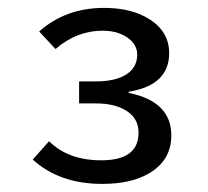

<svg xmlns="http://www.w3.org/2000/svg" viewBox="-20 -803 520 481"><path d="M178.2 -599.1H220.2Q263.7 -599.1 290 -612.8Q323.7 -630.4 323.7 -666Q323.7 -687 307.1 -702.6Q280.8 -726.1 236.8 -726.1Q172.4 -726.1 119.1 -680.2L78.1 -724.1Q144.5 -783.2 240.7 -783.2Q298.8 -783.2 339.4 -763.2Q403.8 -731.4 403.8 -669.9Q403.8 -589.4 302.2 -573.2V-570.3Q409.2 -548.8 409.2 -463.9Q409.2 -400.4 351.6 -367.7Q307.1 -342.3 236.3 -342.3Q128.9 -342.3 62 -403.3L103 -449.2Q150.9 -401.4 233.9 -401.4Q327.1 -401.4 327.1 -470.7Q327.1 -507.8 294.4 -526.9Q265.6 -543.9 221.2 -543.9H178.2Z"/></svg>

Font: FORM UDPGothic
Style: Regular
Weight: 400
Foundry: Pronama LLC
Version: Version 1.05101